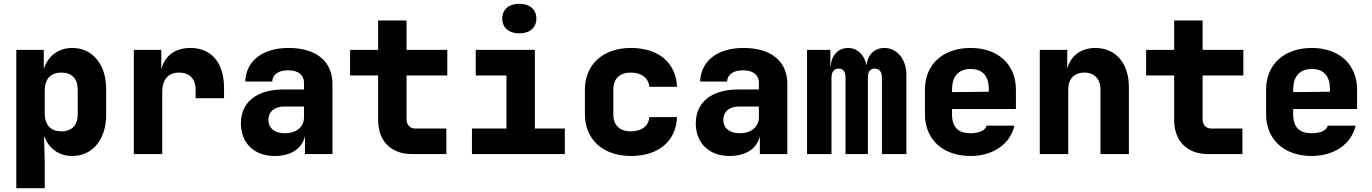

<svg xmlns="http://www.w3.org/2000/svg" viewBox="-20 -813 7240 1013"><path d="M66 180H216V30L212 -98C236 -30 289 10 362 10C468 10 540 -78 540 -205V-345C540 -472 468 -560 362 -560C289 -560 235 -520 211 -450V-550H66ZM304 -120C247 -120 216 -154 216 -215V-335C216 -396 247 -430 304 -430C359 -430 390 -398 390 -340V-210C390 -152 359 -120 304 -120Z M686 0H836V-328C836 -393 868 -430 924 -430C980 -430 1012 -397 1012 -340V-295H1162V-350C1162 -481 1096 -560 985 -560C903 -560 847 -517 831 -446V-550H686Z M1429 10C1516 10 1575 -30 1589 -95V0H1734V-370C1734 -490 1648 -560 1503 -560C1364 -560 1278 -491 1274 -383H1416C1419 -422 1450 -442 1501 -442C1554 -442 1584 -417 1584 -376V-341H1476C1333 -341 1251 -273 1251 -162C1251 -59 1320 10 1429 10ZM1482 -110C1427 -110 1396 -139 1396 -181C1396 -222 1426 -251 1479 -251H1584V-195C1584 -144 1545 -110 1482 -110Z M2155 0H2335V-135H2170C2141 -135 2125 -156 2125 -185V-415H2340V-550H2125V-705H1975V-550H1827V-415H1975V-180C1975 -68 2043 0 2155 0Z M2720 -637C2775 -637 2810 -667 2810 -715C2810 -763 2775 -793 2720 -793C2665 -793 2630 -763 2630 -715C2630 -667 2665 -637 2720 -637ZM2470 0H2960V-135H2802V-550H2490V-415H2652V-135H2470Z M3309 10C3454 10 3547 -68 3552 -195H3406C3402 -147 3364 -120 3309 -120C3249 -120 3216 -152 3216 -210V-340C3216 -398 3249 -430 3309 -430C3363 -430 3402 -402 3406 -355H3552C3547 -482 3454 -560 3309 -560C3162 -560 3066 -473 3066 -340V-210C3066 -77 3162 10 3309 10Z M3829 10C3916 10 3975 -30 3989 -95V0H4134V-370C4134 -490 4048 -560 3903 -560C3764 -560 3678 -491 3674 -383H3816C3819 -422 3850 -442 3901 -442C3954 -442 3984 -417 3984 -376V-341H3876C3733 -341 3651 -273 3651 -162C3651 -59 3720 10 3829 10ZM3882 -110C3827 -110 3796 -139 3796 -181C3796 -222 3826 -251 3879 -251H3984V-195C3984 -144 3945 -110 3882 -110Z M4238 0H4367V-403C4367 -434 4380 -451 4405 -451C4430 -451 4441 -434 4441 -403V0H4559V-403C4559 -434 4570 -451 4595 -451C4620 -451 4633 -434 4633 -403V0H4762V-420C4762 -502 4711 -560 4646 -560C4594 -560 4557 -524 4552 -468C4542 -523 4503 -560 4455 -560C4402 -560 4367 -521 4363 -465H4361V-550H4238Z M5101 10C5220 10 5311 -54 5332 -150H5185C5179 -123 5143 -110 5101 -110C5036 -110 5003 -141 5003 -210V-238H5340V-340C5340 -472 5247 -560 5101 -560C4954 -560 4860 -472 4860 -340V-210C4860 -78 4954 10 5101 10ZM5003 -340C5003 -408 5035 -449 5101 -449C5166 -449 5197 -410 5197 -342V-329L5003 -327Z M5466 0H5616V-340C5616 -397 5648 -430 5701 -430C5754 -430 5786 -397 5786 -340V0H5936V-355C5936 -479 5866 -560 5759 -560C5683 -560 5627 -517 5611 -450V-550H5466Z M6355 0H6535V-135H6370C6341 -135 6325 -156 6325 -185V-415H6540V-550H6325V-705H6175V-550H6027V-415H6175V-180C6175 -68 6243 0 6355 0Z M6901 10C7020 10 7111 -54 7132 -150H6985C6979 -123 6943 -110 6901 -110C6836 -110 6803 -141 6803 -210V-238H7140V-340C7140 -472 7047 -560 6901 -560C6754 -560 6660 -472 6660 -340V-210C6660 -78 6754 10 6901 10ZM6803 -340C6803 -408 6835 -449 6901 -449C6966 -449 6997 -410 6997 -342V-329L6803 -327Z"/></svg>

Font: JetBrains Mono ExtraBold
Style: Regular
Weight: 800
Monospace: yes
Designer: Philipp Nurullin, Konstantin Bulenkov
Foundry: JetBrains
Version: Version 2.305